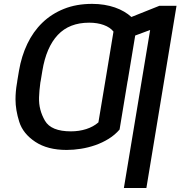

<svg xmlns="http://www.w3.org/2000/svg" viewBox="-20 -757 928 982"><path d="M59.3 -248.6Q59.3 -268.8 61.1 -289.2Q62.9 -309.7 66.8 -332L68.2 -339.8H67.8L77.1 -395.2Q89.8 -469.8 119.7 -532.5Q149.5 -595.2 196.4 -640.6Q243.3 -686.1 307 -711.6Q370.7 -737.2 451.3 -737.2Q483.7 -737.2 513 -732.4Q542.3 -727.6 567.8 -718.8Q593.4 -709.9 614.7 -697.4Q636 -685 652 -670.1L795.1 -727.3H882.8L728.7 204.5H613.6L747.9 -603.7L671.5 -575.3L632.8 -342H632.5L591.6 -94.5Q567.8 -66.8 535.9 -47.1Q503.9 -27.3 467.9 -14.7Q431.8 -2.1 394 3.9Q356.2 9.9 321 9.9Q223 9.9 160.5 -31.6Q97.7 -73.2 78.5 -133.9Q59.3 -194.6 59.3 -248.6ZM209.9 -139.6Q241.5 -85.2 342.7 -85.2Q384.6 -85.2 421.2 -96.9Q457.7 -108.7 483.3 -131L524.5 -377.8L560.4 -595.5Q543.3 -617.2 510.7 -629.1Q478 -641 436.1 -641Q334.5 -641 275.6 -578.3Q216.6 -515.6 196.7 -395.2L187.5 -339.5H187.1L186.1 -332Q183.2 -311.8 181.8 -294Q180.4 -276.3 179.7 -259.2Q178.6 -225.9 186.3 -196.6Q193.9 -167.3 209.9 -139.6Z"/></svg>

Font: Inter P Medium
Style: Italic
Weight: 500
Italic angle: 9.39999°
Designer: Rasmus Andersson
Foundry: rsms
Version: Version 3.018;git-588b23468